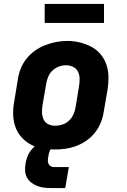

<svg xmlns="http://www.w3.org/2000/svg" viewBox="-20 -748 640 971"><path d="M256 8Q224 8 192.5 2.5Q161 -3 134 -18Q107 -33 87 -56Q67 -79 57 -108.5Q47 -138 46.5 -170.5Q46 -203 52 -235L70 -345Q74 -373 84.5 -400Q95 -427 113.5 -450.5Q132 -474 156.5 -491.5Q181 -509 208.5 -519.5Q236 -530 263.5 -535.5Q291 -541 320 -541Q352 -541 383 -533.5Q414 -526 441 -512Q468 -498 488 -474.5Q508 -451 518 -421.5Q528 -392 528.5 -359.5Q529 -327 524 -295L505 -185Q501 -157 490.5 -130Q480 -103 462 -79.5Q444 -56 419.5 -38.5Q395 -21 367.5 -10.5Q340 0 312 4Q284 8 256 8ZM259 -112Q277 -112 295.5 -118Q314 -124 328.5 -137.5Q343 -151 351 -168.5Q359 -186 362 -204L380 -314Q383 -333 382.5 -352Q382 -371 374 -386.5Q366 -402 349.5 -410Q333 -418 314 -418Q296 -418 278 -411.5Q260 -405 246 -392Q232 -379 224.5 -361.5Q217 -344 214 -326L195 -216Q192 -197 192.5 -178.5Q193 -160 200.5 -144Q208 -128 224 -120Q240 -112 259 -112ZM235 203Q217 203 199.5 200.5Q182 198 166 191.5Q150 185 137 174.5Q124 164 116 149Q108 134 107 116Q106 98 109 80Q112 63 117.5 47Q123 31 133 17Q143 3 156.5 -9Q170 -21 185.5 -28Q201 -35 217.5 -37.5Q234 -40 251 -40L244 0Q240 0 237 4.5Q234 9 232.5 13Q231 17 229.5 21Q228 25 227 29Q226 33 225.5 37.5Q225 42 224 46Q222 55 222 64Q222 73 225.5 80.5Q229 88 236.5 92.5Q244 97 253 97H328L310 203ZM506 -632H206V-728H506Z"/></svg>

Font: Iosevka Curly HvExObl
Style: Regular
Weight: 900
Width: 7
Italic angle: -9°
Monospace: yes
Designer: Belleve Invis
Foundry: Belleve Invis
Version: Version 11.1.0; ttfautohint (v1.8.3)